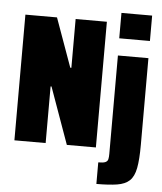

<svg xmlns="http://www.w3.org/2000/svg" viewBox="-61 -796 886 1047"><g transform="rotate(5 382.0 -272.5)"><path d="M40 0V-688H213L309 -421H315V-688H486V0H327L216 -310H211V0ZM561 -604V-743H729V-604ZM506 198V80Q534 80 545.5 74.5Q557 69 559.5 57.5Q562 46 562 29V-510H729V-35Q729 45 720 92Q711 139 687 161.5Q663 184 619 191Q575 198 506 198Z"/></g></svg>

Font: Saira Condensed Black
Style: Regular
Weight: 900
Width: 3
Designer: Hector Gatti with collaboration of the Omnibus-Type team
Foundry: Omnibus-Type
Version: Version 1.101